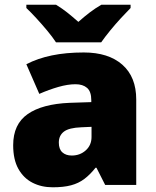

<svg xmlns="http://www.w3.org/2000/svg" viewBox="-20 -786 663 816"><path d="M336 -563Q441 -563 500 -511Q559 -459 559 -363V0H427L390 -73H386Q363 -44 338.5 -25.5Q314 -7 282 1.5Q250 10 204 10Q156 10 118 -9.5Q80 -29 58 -68.5Q36 -108 36 -169Q36 -258 97.5 -301Q159 -344 276 -349L368 -352V-360Q368 -397 350 -412.5Q332 -428 301 -428Q268 -428 228 -416.5Q188 -405 147 -387L92 -513Q140 -538 200.5 -550.5Q261 -563 336 -563ZM325 -245Q273 -243 251.5 -226.5Q230 -210 230 -180Q230 -152 245 -138.5Q260 -125 285 -125Q320 -125 344.5 -147Q369 -169 369 -204V-247ZM218 -606Q203 -629 180.5 -656Q158 -683 134.5 -708.5Q111 -734 92 -752V-766H218Q244 -750 265.5 -733Q287 -716 313 -693Q339 -716 362 -733.5Q385 -751 411 -766H535V-752Q518 -735 494.5 -709.5Q471 -684 448.5 -656.5Q426 -629 410 -606Z"/></svg>

Font: Noto Sans Hebrew Black
Style: Regular
Weight: 900
Designer: Monotype Design Team
Foundry: Monotype Imaging Inc.
Version: Version 2.003